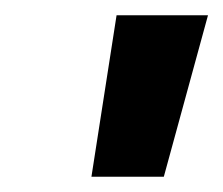

<svg xmlns="http://www.w3.org/2000/svg" viewBox="-20 -775 293 252"><path d="M100 -543 133 -755H253L195 -543Z"/></svg>

Font: DM Sans 28pt ExtraBold
Style: Italic
Weight: 800
Italic angle: -10°
Version: Version 4.004;gftools[0.9.30]